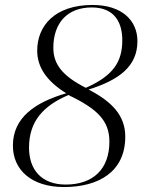

<svg xmlns="http://www.w3.org/2000/svg" viewBox="-20 -744 577 774"><path d="M238 10C377 10 485 -51 485 -193C485 -278 432 -334 337 -383C458 -421 534 -475 534 -578C534 -662 471 -724 353 -724C200 -724 130 -639 130 -540C130 -473 168 -417 247 -368C120 -331 32 -269 32 -157C32 -59 107 10 238 10ZM326 -390C231 -438 195 -486 195 -551C195 -652 252 -714 350 -714C442 -714 473 -653 473 -582C473 -495 437 -439 326 -390ZM245 0C147 0 97 -60 97 -149C97 -258 158 -319 256 -361C372 -305 421 -258 421 -173C421 -61 354 0 245 0Z"/></svg>

Font: Noto Serif Display Light
Style: Italic
Weight: 300
Italic angle: -12°
Designer: Monotype Design Team
Foundry: Monotype Imaging Inc.
Version: Version 2.009